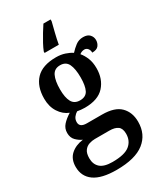

<svg xmlns="http://www.w3.org/2000/svg" viewBox="-244 -854 1001 1181"><g transform="rotate(-30 256.5 -263.5)"><path d="M193 -616Q201 -637 215.5 -664Q230 -691 246.5 -718Q263 -745 277 -766H328V-753Q320 -721 310 -681Q300 -641 294 -606H193ZM218 239Q112 239 60 202Q8 165 8 97Q8 42 42 11.5Q76 -19 130 -26Q107 -36 87 -56Q67 -76 67 -110Q67 -142 88 -165.5Q109 -189 143 -210Q102 -226 76 -266.5Q50 -307 50 -363Q50 -450 96.5 -499Q143 -548 240 -548Q274 -548 302.5 -538.5Q331 -529 350 -516Q369 -537 392 -554.5Q415 -572 446 -572Q477 -572 492 -555.5Q507 -539 507 -517Q507 -495 494 -478Q481 -461 448 -461Q448 -479 438.5 -490.5Q429 -502 415 -502Q405 -502 396 -498.5Q387 -495 380 -489Q398 -468 410.5 -437.5Q423 -407 423 -365Q423 -289 378.5 -239.5Q334 -190 240 -190Q229 -190 212.5 -191.5Q196 -193 187 -195Q173 -187 162 -172.5Q151 -158 151 -138Q151 -101 202 -101H309Q399 -101 439.5 -60Q480 -19 480 48Q480 137 415.5 188Q351 239 218 239ZM237 -244Q279 -244 294.5 -275Q310 -306 310 -365Q310 -426 294 -459.5Q278 -493 237 -493Q196 -493 179.5 -459Q163 -425 163 -364Q163 -306 180 -275Q197 -244 237 -244ZM220 184Q307 184 343 154.5Q379 125 379 75Q379 37 358.5 22Q338 7 298 7H196Q175 7 154.5 14Q134 21 120.5 39.5Q107 58 107 93Q107 136 134 160Q161 184 220 184Z"/></g></svg>

Font: Noto Serif SemiCondensed SemiBold
Style: Regular
Weight: 600
Width: 4
Designer: Monotype Design Team
Foundry: Monotype Imaging Inc.
Version: Version 2.013; ttfautohint (v1.8.4.7-5d5b)